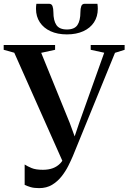

<svg xmlns="http://www.w3.org/2000/svg" viewBox="-36 -981 680 1016"><path d="M171 14.5Q143.5 14.5 125.5 9Q107.5 3.5 94.5 -2.5V-110.5Q109 -101 131 -91.8Q153 -82.5 191 -82.5Q221 -82.5 243.8 -91Q266.5 -99.5 282.8 -116.5Q299 -133.5 308.5 -159L302 -112L39.5 -702L-16.5 -717.5V-743H255.5V-717.5L182 -701.5L333 -330.5L369 -232L349 -229.5L383 -330.5L515.5 -702L444 -717.5V-743H623.5V-717.5L572.5 -701.5L349.5 -155Q340 -132.5 325.5 -103.5Q311 -74.5 290 -47.8Q269 -21 239.8 -3.2Q210.5 14.5 171 14.5ZM223.5 -961Q237.5 -961 242 -948.2Q246.5 -935.5 246.5 -917Q246.5 -872 262.5 -848.5Q278.5 -825 318 -825Q358 -825 373.8 -848.5Q389.5 -872 389.5 -917Q389.5 -935.5 394 -948.2Q398.5 -961 412.5 -961H479.5Q480.5 -955 481 -948.2Q481.5 -941.5 481.5 -934.5Q481.5 -893.5 461.5 -863Q441.5 -832.5 404.8 -815.8Q368 -799 318 -799Q268 -799 231.5 -815.8Q195 -832.5 174.8 -863Q154.5 -893.5 154.5 -934.5Q154.5 -941.5 155 -948.2Q155.5 -955 156.5 -961Z"/></svg>

Font: Merriweather 120pt SemiBold
Style: Regular
Weight: 600
Version: Version 2.100